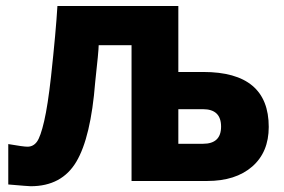

<svg xmlns="http://www.w3.org/2000/svg" viewBox="-20 -608 953 645"><path d="M579.1 -125H662.1Q722.7 -125 722.7 -182.6Q722.7 -241.2 662.1 -241.2H579.1ZM7.8 11.7V-124Q58.6 -115.2 72.3 -115.2Q91.8 -115.2 104 -131.8Q116.2 -148.4 128.4 -201.2Q140.6 -253.9 151.4 -350.6Q168 -503.9 172.9 -587.9H579.1V-366.2H663.1Q882.8 -366.2 882.8 -181.6Q882.8 -96.7 827.1 -48.3Q771.5 0 675.8 0H421.9V-456.1H311.5Q311.5 -437.5 299.8 -332Q285.2 -146.5 236.3 -64.5Q187.5 17.6 83 17.6Q76.2 17.6 7.8 11.7Z"/></svg>

Font: Gothic A1 Black
Style: Regular
Weight: 900
Version: Version 2.50